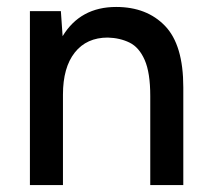

<svg xmlns="http://www.w3.org/2000/svg" viewBox="-20 -532 601 552"><path d="M66 0V-500H155L160 -428Q211 -512 314 -512Q402 -512 454.5 -457.5Q507 -403 507 -281V0H412V-256Q412 -323 396 -359.5Q380 -396 352.5 -409.5Q325 -423 290 -424Q229 -424 195 -381Q161 -338 161 -260V0Z"/></svg>

Font: Figtree Medium
Style: Regular
Weight: 500
Designer: Erik Kennedy
Foundry: Erik Kennedy
Version: Version 2.001; ttfautohint (v1.8.4.7-5d5b);gftools[0.9.27]